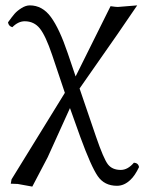

<svg xmlns="http://www.w3.org/2000/svg" viewBox="-20 -459 545 714"><path d="M173.8 -254.9Q149.9 -325.7 128.4 -352.8Q106.9 -379.9 71.8 -379.9Q47.9 -379.9 25.9 -357.9Q11.7 -361.8 9.8 -376Q24.9 -397 34.4 -408Q43.9 -418.9 60.1 -429Q76.2 -439 90.8 -439Q137.7 -439 169.4 -395.5Q201.2 -352.1 231.9 -261.2L261.2 -174.8L391.1 -436Q411.1 -433.1 418 -433.1L490.2 -439L417 -332L275.9 -129.9L336.9 48.8Q365.7 132.8 381.8 152.8Q397.9 172.9 429.2 172.9Q455.1 172.9 478 146Q494.1 147 497.1 162.1Q481.9 194.3 464.8 210Q441.9 231.9 415 231.9Q368.2 231.9 343.5 196Q318.8 160.2 278.8 50.8L240.2 -57.1L157.2 126L100.1 234.9L45.9 225.1L20 224.1L22.9 208L221.2 -113.8Z"/></svg>

Font: Linux Libertine O
Style: Regular
Weight: 400
Designer: Philipp H. Poll
Foundry: Philipp H. Poll
Version: Version 5.3.0